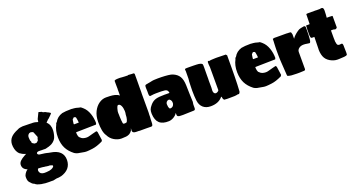

<svg xmlns="http://www.w3.org/2000/svg" viewBox="-55 -1590 4937 2664"><g transform="rotate(-20 2413.5 -258.5)"><path d="M321 252Q289 252 272.5 250.5Q256 249 245 246.5Q234 244 216 243Q175 234 155.5 225Q136 216 119 200H108L107 193H99L92 184Q77 168 66.5 157Q56 146 50.5 128Q45 110 45 75Q45 55 62.5 28Q80 1 105 -16Q34 -41 37 -108Q39 -137 64 -161.5Q89 -186 132 -209L158 -223H162Q139 -228 113 -241Q87 -254 79 -264H70V-272Q69 -272 68 -272.5Q67 -273 65 -273L56 -285Q38 -308 28.5 -344Q19 -380 20 -417Q23 -473 57.5 -512Q92 -551 167 -581Q186 -592 205.5 -595Q225 -598 244 -600Q269 -600 298 -599Q327 -598 355 -598H360Q364 -598 364 -597Q373 -598 397 -597Q411 -596 420 -594.5Q429 -593 439 -590L458 -584Q469 -581 471 -587.5Q473 -594 472.5 -604Q472 -614 475 -621Q483 -638 493.5 -659.5Q504 -681 517 -708L524 -709L554 -700Q561 -700 563 -698Q566 -694 568 -693Q570 -692 571 -690L591 -682Q595 -684 602 -680L615 -675L618 -672Q622 -672 623 -671Q626 -668 626 -668Q628 -670 628 -667Q630 -667 631 -666L634 -664L656 -654L659 -650Q663 -650 663 -649Q666 -646 668 -646L673 -643Q679 -637 675 -633Q668 -625 662 -617.5Q656 -610 631 -587Q629 -584 625.5 -581.5Q622 -579 620 -577L605 -566Q600 -562 600 -560L591 -551Q588 -548 583 -543Q578 -538 574 -533Q628 -486 623 -399Q621 -368 612.5 -335Q604 -302 594 -286Q581 -264 558 -245.5Q535 -227 511 -219L491 -212Q488 -211 485 -209H479Q477 -208 468.5 -205.5Q460 -203 439 -198Q433 -197 426 -197.5Q419 -198 417 -198Q404 -198 396.5 -198.5Q389 -199 387 -198Q382 -197 374.5 -198.5Q367 -200 362 -199Q332 -202 318 -195.5Q304 -189 303.5 -179Q303 -169 313 -160.5Q323 -152 340 -151Q385 -146 405.5 -142.5Q426 -139 435.5 -136.5Q445 -134 454 -131.5Q463 -129 483 -126Q665 -99 664 49Q662 191 503 236Q501 236 500 234Q499 232 494 236Q493 237 489 237Q483 240 471 240H464Q436 240 412 247.5Q388 255 368 252Q363 251 354 251.5Q345 252 342 252ZM330 -318 350 -319 368 -335 373 -338 379 -352V-361Q381 -366 382.5 -370.5Q384 -375 388 -382V-386L389 -393L363 -457Q359 -474 348 -477Q333 -480 330 -482Q327 -484 318 -484Q316 -484 311 -482.5Q306 -481 299 -479Q271 -461 271 -428V-420Q271 -403 273.5 -387.5Q276 -372 280 -367Q285 -360 284 -356Q283 -352 283 -350Q283 -340 292.5 -334Q302 -328 312 -322Q314 -320 318 -318.5Q322 -317 330 -318ZM383 106Q417 99 436 85.5Q455 72 454 59.5Q453 47 427 43Q417 41 417.5 40Q418 39 413 39H387Q386 38 378 37Q370 36 361 35Q350 33 353 32.5Q356 32 348 33Q335 32 329.5 31Q324 30 319.5 29Q315 28 304 27Q291 26 274.5 25Q258 24 253 24Q245 24 245 25Q245 26 243 29L239 37Q233 49 239 67.5Q245 86 258 96Q275 109 303.5 111Q332 113 383 106Z M959 -594Q963 -594 968 -593.5Q973 -593 980 -592Q982 -592 987 -591.5Q992 -591 998 -591Q1019 -591 1075 -574H1081Q1088 -574 1092 -571Q1093 -570 1094 -568.5Q1095 -567 1096 -567Q1101 -567 1102 -564L1121 -548Q1170 -506 1195 -433Q1218 -366 1218 -293L1210 -274L942 -269L913 -268L914 -242L918 -218L927 -194L953 -171Q964 -162 984.5 -156Q1005 -150 1027 -150H1032Q1049 -150 1074 -157.5Q1099 -165 1127 -172L1183 -186L1195 -171L1213 -44L1202 -26Q1156 -4 1119 8Q1082 20 1050 24Q1022 27 1001.5 29.5Q981 32 963 32Q933 32 909 26Q885 20 859 17Q822 13 789 -8Q719 -62 686.5 -127.5Q654 -193 652 -284Q650 -387 692 -464L697 -481Q701 -483 701.5 -484.5Q702 -486 703 -486L705 -490L711 -494Q746 -560 824 -584Q871 -594 959 -594ZM959 -473Q956 -473 952 -472.5Q948 -472 946 -467Q944 -461 937 -459Q930 -457 927 -434Q924 -409 921.5 -395Q919 -381 929 -381L995 -382L992 -412L989 -431L985 -452Q985 -456 983.5 -458Q982 -460 981 -464L971 -471Q965 -473 959 -473Z M1478 29Q1423 29 1370.5 -2.5Q1318 -34 1292 -89Q1249 -148 1250 -300Q1251 -387 1283 -450Q1315 -513 1364.5 -547Q1414 -581 1468 -581Q1493 -581 1528 -579.5Q1563 -578 1598.5 -569.5Q1634 -561 1659 -539L1660 -573V-633H1661L1660 -700V-752Q1660 -763 1678 -766.5Q1696 -770 1725 -770Q1733 -770 1741 -770Q1749 -770 1757 -769Q1765 -768 1771.5 -767.5Q1778 -767 1782 -767Q1791 -766 1815 -765Q1839 -764 1858 -764L1863 -768L1921 -764Q1942 -766 1948.5 -760.5Q1955 -755 1955 -747.5Q1955 -740 1955 -735Q1955 -687 1955 -655.5Q1955 -624 1954.5 -599.5Q1954 -575 1954 -548.5Q1954 -522 1954 -484V-481L1953 -459V-241Q1953 -207 1953 -183.5Q1953 -160 1951 -149V-119Q1949 -101 1948 -83.5Q1947 -66 1947 -46Q1947 -18 1942 -1.5Q1937 15 1919 15L1852 14H1751Q1745 12 1732.5 12Q1720 12 1703 12Q1674 12 1660 3Q1649 -2 1646.5 -16.5Q1644 -31 1646 -41Q1647 -45 1647 -48.5Q1647 -52 1647 -53Q1646 -54 1646 -59L1637 -30Q1618 -2 1596 10Q1574 22 1546 25.5Q1518 29 1478 29ZM1615 -156Q1621 -158 1626.5 -169Q1632 -180 1636 -194Q1640 -208 1642.5 -226Q1645 -244 1645 -264Q1648 -275 1649 -287.5Q1650 -300 1650 -316L1649 -322Q1648 -328 1647.5 -332.5Q1647 -337 1647 -340Q1646 -358 1639.5 -377.5Q1633 -397 1622 -411Q1611 -425 1593 -425Q1582 -425 1573.5 -407Q1565 -389 1556 -345Q1554 -336 1554.5 -320Q1555 -304 1556 -289.5Q1557 -275 1556 -269Q1557 -259 1557.5 -241.5Q1558 -224 1559.5 -208Q1561 -192 1563 -183Q1563 -156 1578 -153.5Q1593 -151 1615 -156Z M2179 28Q2085 32 2038 -11.5Q1991 -55 1987 -149Q1986 -189 1994.5 -213Q2003 -237 2031 -269Q2061 -305 2099 -320.5Q2137 -336 2201 -337Q2226 -338 2244.5 -338.5Q2263 -339 2273 -338Q2302 -337 2318 -338Q2315 -369 2298 -382Q2288 -390 2270 -393Q2252 -396 2218 -397H2138Q2128 -397 2127.5 -396.5Q2127 -396 2118 -396H2110L2051 -389Q2037 -394 2037 -428Q2037 -434 2037 -440.5Q2037 -447 2037 -463.5Q2037 -480 2035 -516Q2037 -523 2036 -534L2037 -549Q2041 -549 2043 -551L2048 -557Q2049 -559 2051 -559Q2055 -559 2062.5 -560.5Q2070 -562 2080 -564L2102 -568Q2110 -570 2114 -570Q2142 -576 2151.5 -578Q2161 -580 2176 -581Q2233 -584 2288 -582.5Q2343 -581 2386.5 -576Q2430 -571 2450 -562Q2512 -537 2541 -489.5Q2570 -442 2572 -359L2576 -213Q2577 -185 2578 -163.5Q2579 -142 2579 -134L2580 -112Q2576 -92 2574.5 -77.5Q2573 -63 2574 -46Q2576 -16 2571.5 -4.5Q2567 7 2554 8L2392 13Q2384 11 2354 12Q2343 13 2335 10.5Q2327 8 2319 5Q2305 -1 2305 -25V-37Q2305 -39 2306 -40V-43Q2304 -45 2303 -45Q2283 -14 2248.5 6Q2214 26 2179 28ZM2255 -132Q2300 -132 2313 -180L2314 -199Q2315 -219 2302 -236.5Q2289 -254 2274 -253Q2255 -252 2241.5 -236Q2228 -220 2230 -200L2234 -162Q2242 -132 2255 -132ZM2307 -41Q2307 -41 2307 -41Z M3245 -562Q3248 -562 3248 -557Q3248 -451 3247.5 -372Q3247 -293 3246 -233.5Q3245 -174 3243 -125.5Q3241 -77 3238 -30Q3238 -17 3232 -10Q3226 -3 3224 1Q3223 2 3223 2.5Q3223 3 3221 5L3218 7Q3217 6 3210.5 4.5Q3204 3 3201 3L3199 5Q3197 7 3195 7Q3178 11 3155 12Q3132 13 3083 13H3041Q3017 13 2999 10Q2993 5 2984 -14Q2983 -18 2982.5 -26Q2982 -34 2980 -36Q2979 -41 2976 -41Q2976 -41 2970 -43V-38H2969Q2910 32 2795 32Q2726 32 2684 -5Q2642 -42 2633 -109Q2629 -143 2627 -180Q2625 -217 2625 -257Q2625 -290 2626.5 -324.5Q2628 -359 2629 -397Q2629 -402 2631 -411.5Q2633 -421 2633 -431Q2633 -449 2633.5 -478Q2634 -507 2634 -532Q2634 -543 2634 -546Q2634 -549 2633 -550Q2633 -555 2632.5 -560Q2632 -565 2632 -569Q2632 -576 2637.5 -578.5Q2643 -581 2659 -581H2708Q2733 -581 2757.5 -580.5Q2782 -580 2807 -579Q2872 -577 2888 -554Q2891 -545 2891 -510Q2891 -472 2890.5 -444Q2890 -416 2890 -391V-372Q2890 -350 2890 -337Q2890 -324 2889 -312Q2888 -275 2889.5 -241Q2891 -207 2888 -180Q2884 -140 2901.5 -123Q2919 -106 2948 -122Q2964 -131 2968 -142V-482Q2965 -502 2965 -514Q2964 -516 2964 -528V-553Q2964 -571 2978 -571Q2984 -571 2984 -566V-565Q2995 -569 3025 -571.5Q3055 -574 3083 -574H3107L3232 -571Q3237 -571 3237 -568Q3238 -568 3238 -567V-562Q3237 -562 3237 -559L3242 -560Q3244 -562 3245 -562Z M3605 -594Q3609 -594 3614 -593.5Q3619 -593 3626 -592Q3628 -592 3633 -591.5Q3638 -591 3644 -591Q3665 -591 3721 -574H3727Q3734 -574 3738 -571Q3739 -570 3740 -568.5Q3741 -567 3742 -567Q3747 -567 3748 -564L3767 -548Q3816 -506 3841 -433Q3864 -366 3864 -293L3856 -274L3588 -269L3559 -268L3560 -242L3564 -218L3573 -194L3599 -171Q3610 -162 3630.5 -156Q3651 -150 3673 -150H3678Q3695 -150 3720 -157.5Q3745 -165 3773 -172L3829 -186L3841 -171L3859 -44L3848 -26Q3802 -4 3765 8Q3728 20 3696 24Q3668 27 3647.5 29.5Q3627 32 3609 32Q3579 32 3555 26Q3531 20 3505 17Q3468 13 3435 -8Q3365 -62 3332.5 -127.5Q3300 -193 3298 -284Q3296 -387 3338 -464L3343 -481Q3347 -483 3347.5 -484.5Q3348 -486 3349 -486L3351 -490L3357 -494Q3392 -560 3470 -584Q3517 -594 3605 -594ZM3605 -473Q3602 -473 3598 -472.5Q3594 -472 3592 -467Q3590 -461 3583 -459Q3576 -457 3573 -434Q3570 -409 3567.5 -395Q3565 -381 3575 -381L3641 -382L3638 -412L3635 -431L3631 -452Q3631 -456 3629.5 -458Q3628 -460 3627 -464L3617 -471Q3611 -473 3605 -473Z M4071 15Q4021 15 3993 12Q3965 9 3944 2Q3938 2 3936 -3Q3932 -12 3932 -23L3921 -192Q3919 -220 3918 -244Q3917 -268 3916.5 -296.5Q3916 -325 3916 -364V-393L3917 -435L3919 -485L3921 -522Q3921 -539 3921 -543.5Q3921 -548 3922 -551Q3922 -554 3926 -554Q3935 -554 3944 -558Q3946 -558 3948 -558Q3950 -558 3954 -559Q3956 -559 3959.5 -559Q3963 -559 3965 -558H4106Q4121 -558 4126 -558Q4131 -558 4135 -557L4166 -556Q4178 -555 4183.5 -554Q4189 -553 4192 -547L4200 -519V-453Q4224 -493 4287 -537Q4313 -556 4338 -560Q4363 -564 4380 -568Q4392 -571 4400 -564.5Q4408 -558 4408 -545Q4408 -420 4402 -370.5Q4396 -321 4380 -322Q4362 -323 4341.5 -327.5Q4321 -332 4294 -332Q4253 -332 4225.5 -310.5Q4198 -289 4198 -257V-7Q4198 -2 4196 -1Q4195 0 4195 4Q4194 8 4190 8Q4191 8 4187 10L4182 12Q4143 12 4108 15Z M4754 21Q4717 23 4690.5 24.5Q4664 26 4640.5 22.5Q4617 19 4590 8Q4527 -19 4498.5 -66Q4470 -113 4468 -195H4469Q4470 -230 4470.5 -267.5Q4471 -305 4472 -336.5Q4473 -368 4473 -381H4439Q4424 -381 4419.5 -398.5Q4415 -416 4415.5 -444Q4416 -472 4416 -503V-516Q4418 -524 4418 -529Q4418 -534 4418 -538V-558L4419 -566L4423 -570L4431 -569H4458Q4473 -569 4472 -569Q4471 -569 4464.5 -569.5Q4458 -570 4455 -570H4472L4475 -690Q4477 -695 4475 -702Q4473 -709 4476.5 -714.5Q4480 -720 4497 -720H4613Q4620 -719 4629 -719Q4638 -719 4650 -719H4675Q4680 -721 4682.5 -721Q4685 -721 4688 -721Q4692 -722 4695 -722.5Q4698 -723 4701 -723Q4731 -724 4731 -679Q4731 -650 4729 -622.5Q4727 -595 4725 -572H4760Q4765 -572 4771 -572Q4777 -572 4781 -571L4805 -570L4808 -568Q4810 -567 4810 -565V-402Q4810 -395 4801.5 -388.5Q4793 -382 4781 -380Q4765 -384 4762 -385.5Q4759 -387 4754 -387H4720V-355Q4720 -296 4720 -273Q4720 -250 4721 -248V-220H4722Q4726 -177 4740.5 -166.5Q4755 -156 4799 -163Q4813 -158 4813 -124Q4813 -119 4813 -112Q4813 -105 4813.5 -87Q4814 -69 4815 -28Q4813 -22 4814 -10L4813 5Q4809 5 4807 7L4802 13Q4800 15 4799 15Q4795 15 4788 16.5Q4781 18 4770 20Z"/></g></svg>

Font: Sigmar
Style: Regular
Weight: 400
Designer: Vernon Adams
Foundry: Vernon Adams
Version: Version 1.000; ttfautohint (v1.8.4.7-5d5b);gftools[0.9.24]